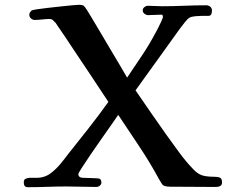

<svg xmlns="http://www.w3.org/2000/svg" viewBox="-20 -776 1040 799"><path d="M904 -17Q904 -8 898 -3Q892 2 875 2Q832 2 789 1.5Q746 1 703 1Q696 1 688.5 1Q681 1 675 0Q659 -2 654.5 -9.5Q650 -17 642 -30Q604 -100 560 -166Q516 -232 472 -298Q466 -289 447.5 -262.5Q429 -236 405 -202Q381 -168 358.5 -135Q336 -102 321 -78.5Q306 -55 306 -52Q306 -36 327 -36Q341 -36 358.5 -35Q376 -34 381 -34Q395 -34 398.5 -29Q402 -24 402 -16Q402 -9 395.5 -3.5Q389 2 380 2Q350 2 318.5 1Q287 0 257 0Q220 0 176 1.5Q132 3 95 3Q79 3 79 -17Q79 -28 85.5 -31.5Q92 -35 102 -36Q110 -36 119 -36Q128 -36 132 -36Q169 -36 196 -59Q215 -74 232 -94.5Q249 -115 263 -134Q306 -188 348.5 -242Q391 -296 431 -352Q394 -408 357.5 -463Q321 -518 284 -573Q268 -598 251.5 -622Q235 -646 218 -671Q215 -676 212.5 -679.5Q210 -683 205 -687Q201 -692 197 -694.5Q193 -697 186 -697Q173 -697 155.5 -695Q138 -693 125 -693Q116 -693 109 -699Q102 -705 102 -715Q102 -720 104.5 -724Q107 -728 111 -732Q113 -734 131.5 -737Q150 -740 177 -743Q204 -746 231.5 -749Q259 -752 280.5 -754Q302 -756 308 -756Q316 -756 322.5 -754.5Q329 -753 334 -746Q338 -741 355 -713Q372 -685 395 -646Q418 -607 442 -566.5Q466 -526 484.5 -495Q503 -464 509 -453Q540 -499 570.5 -544.5Q601 -590 627 -639Q630 -644 637.5 -658.5Q645 -673 651.5 -687.5Q658 -702 658 -705Q658 -708 657 -711.5Q656 -715 652 -715Q640 -715 624 -714Q608 -713 596 -713Q589 -713 581.5 -718.5Q574 -724 574 -733Q574 -741 581 -746.5Q588 -752 595 -752Q608 -752 624.5 -751Q641 -750 654 -750Q697 -750 746 -752Q795 -754 838 -754Q847 -754 854.5 -748.5Q862 -743 862 -732Q862 -710 847.5 -710Q833 -710 819 -710Q810 -710 793 -708.5Q776 -707 768 -702Q762 -699 750.5 -685Q739 -671 728.5 -656.5Q718 -642 713 -635Q671 -577 629 -518Q587 -459 544 -400Q575 -354 607 -308.5Q639 -263 671 -217Q698 -180 725.5 -142Q753 -104 785 -71Q806 -49 827.5 -44.5Q849 -40 879 -40Q890 -40 897 -35.5Q904 -31 904 -17Z"/></svg>

Font: Kaisei Tokumin ExtraBold
Style: Regular
Weight: 800
Designer: Font-Kai, 金井和夫
Foundry: KAZUO KANAI
Version: Version 5.003